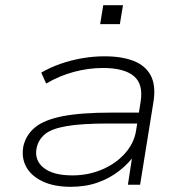

<svg xmlns="http://www.w3.org/2000/svg" viewBox="-20 -712 711 740"><path d="M253 8Q188 8 144 -13Q100 -34 81 -69Q62 -104 70 -148Q80 -192 115 -221Q150 -250 221 -264Q292 -278 409 -278H530L523 -236H399Q295 -236 237 -226Q179 -216 153.5 -195Q128 -174 121 -141Q112 -94 148.5 -65Q185 -36 259 -36Q320 -36 373 -58.5Q426 -81 461 -120Q496 -159 504 -206L522 -320Q533 -388 495.5 -419Q458 -450 377 -450Q321 -450 265 -435Q209 -420 158 -390L139 -432Q173 -452 213 -466Q253 -480 296.5 -487.5Q340 -495 382 -495Q450 -495 495.5 -477Q541 -459 561 -421Q581 -383 572 -323L520 0H473L491 -118L502 -119Q478 -84 441.5 -55Q405 -26 358 -9Q311 8 253 8ZM366 -619 378 -692H454L442 -619Z"/></svg>

Font: Nunito Sans 10pt Expanded ExtraLight
Style: Italic
Weight: 250
Width: 7
Italic angle: -9°
Designer: Vernon Adams
Foundry: Vernon Adams
Version: Version 3.101;gftools[0.9.27]